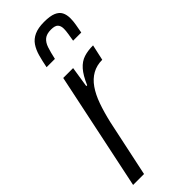

<svg xmlns="http://www.w3.org/2000/svg" viewBox="-241 -755 783 783"><g transform="rotate(-45 150.5 -363.5)"><path d="M1 0 108 -510H165L151 -420H156Q173 -460 192 -481.5Q211 -503 234.5 -510.5Q258 -518 288 -518L273 -450Q241 -450 216 -436Q191 -422 172.5 -395.5Q154 -369 140.5 -331Q127 -293 116 -245L64 0ZM91 -589Q97 -620 104 -645Q111 -670 123.5 -688.5Q136 -707 158 -717Q180 -727 214 -727Q249 -727 267.5 -719Q286 -711 293.5 -696.5Q301 -682 301 -661Q301 -646 298 -628Q295 -610 291 -589H244Q247 -608 249.5 -623Q252 -638 252 -650Q252 -667 243.5 -676Q235 -685 212 -685Q187 -685 173.5 -674Q160 -663 153 -642Q146 -621 139 -589Z"/></g></svg>

Font: Saira ExtraCondensed
Style: Italic
Weight: 400
Width: 2
Italic angle: -12°
Designer: Hector Gatti with collaboration of the Omnibus-Type team
Foundry: Omnibus-Type
Version: Version 1.101